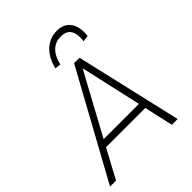

<svg xmlns="http://www.w3.org/2000/svg" viewBox="-254 -1063 1201 1201"><g transform="rotate(-45 347.0 -462.5)"><path d="M8 0 395 -705H443L606 0H555L509 -204L537 -192H142L171 -204L61 0ZM408 -641 184 -228 166 -238H529L504 -228L411 -641ZM328 -760 289 -765Q309 -843 354.5 -884Q400 -925 462 -925Q504 -925 531 -905.5Q558 -886 569.5 -850.5Q581 -815 575 -765L534 -760Q542 -817 523 -849.5Q504 -882 453 -882Q406 -882 374 -851Q342 -820 328 -760Z"/></g></svg>

Font: Nunito Sans 7pt SemiCondensed ExtraLight
Style: Italic
Weight: 250
Width: 4
Italic angle: -9°
Designer: Vernon Adams
Foundry: Vernon Adams
Version: Version 3.101;gftools[0.9.27]